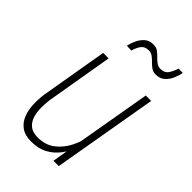

<svg xmlns="http://www.w3.org/2000/svg" viewBox="-221 -815 910 910"><g transform="rotate(45 234.0 -359.5)"><path d="M328.6 -123 398.9 -528.3H435.1L343.8 0H308.1ZM350.1 -212.4 369.6 -212.9Q362.3 -172.4 348.1 -132.3Q334 -92.3 310.3 -60.1Q286.6 -27.8 251.5 -8.5Q216.3 10.7 168 10.3Q126 10.3 100.8 -8.5Q75.7 -27.3 64.5 -57.4Q53.2 -87.4 52 -122.3Q50.8 -157.2 55.7 -191.4L113.3 -528.3H149.9L92.3 -189.9Q88.9 -165 88.9 -136.7Q88.9 -108.4 96.4 -83.3Q104 -58.1 122.3 -42.2Q140.6 -26.4 172.9 -25.4Q227.1 -24.4 262.9 -52Q298.8 -79.6 319.8 -122.3Q340.8 -165 350.1 -212.4ZM418.5 -728.5 447.3 -728Q443.4 -706.1 433.3 -683.8Q423.3 -661.6 406.2 -646.7Q389.2 -631.8 361.8 -631.8Q344.2 -631.3 331.5 -640.4Q318.8 -649.4 307.9 -660.9Q296.9 -672.4 284.7 -681.4Q272.5 -690.4 255.9 -689.9Q230 -689.5 217.5 -670.7Q205.1 -651.9 199.7 -630.4L168.5 -631.8Q172.9 -653.3 183.1 -674.8Q193.4 -696.3 210.4 -710.9Q227.5 -725.6 254.4 -725.1Q272 -725.6 284.9 -716.3Q297.9 -707 308.8 -695.3Q319.8 -683.6 332 -674.8Q344.2 -666 360.8 -666.5Q387.2 -667 399.9 -687.3Q412.6 -707.5 418.5 -728.5Z"/></g></svg>

Font: Roboto Condensed ExtraLight
Style: Italic
Weight: 250
Italic angle: -12°
Designer: Christian Robertson
Foundry: Google
Version: Version 3.008; 2023